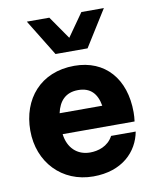

<svg xmlns="http://www.w3.org/2000/svg" viewBox="-85 -816 718 891"><g transform="rotate(-10 274.0 -370.5)"><path d="M208 -580H359L466 -751H360L284 -643L209 -751H103ZM518 -251C518 -409 429 -511 284 -511C124 -511 31 -398 31 -250C31 -101 135 10 283 10C420 10 495 -69 512 -161H396C372 -115 324 -102 287 -102C227 -102 184 -142 176 -208H515C517 -223 518 -237 518 -251ZM282 -397C340 -397 370 -364 380 -306H179C191 -361 222 -397 282 -397Z"/></g></svg>

Font: Oakes Bold
Style: Regular
Weight: 700
Designer: Samuel Oakes
Foundry: Samuel Oakes
Version: Version 1.003;PS 001.003;hotconv 1.0.88;makeotf.lib2.5.64775